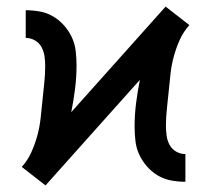

<svg xmlns="http://www.w3.org/2000/svg" viewBox="-20 -551 640 582"><path d="M118 11 82 -17 46 -45Q64 -65 75 -89.5Q86 -114 93 -139.5Q100 -165 103 -191.5Q106 -218 108.5 -244.5Q111 -271 114 -297.5Q117 -324 117 -351Q117 -365 115 -380Q113 -395 106 -408Q99 -421 86 -428.5Q73 -436 58 -436V-520Q80 -520 101.5 -516Q123 -512 141.5 -501Q160 -490 174.5 -473.5Q189 -457 198 -437.5Q207 -418 209.5 -396Q212 -374 212 -353Q212 -317 207.5 -281.5Q203 -246 196 -211L482 -531L518 -503L554 -475Q536 -455 525 -430.5Q514 -406 507 -380.5Q500 -355 497 -328.5Q494 -302 491.5 -275.5Q489 -249 486 -222.5Q483 -196 483 -169Q483 -155 485 -140Q487 -125 494 -112Q501 -99 514 -91.5Q527 -84 542 -84V0Q520 0 498.5 -4Q477 -8 458.5 -19Q440 -30 425.5 -46.5Q411 -63 402 -82.5Q393 -102 390.5 -124Q388 -146 388 -167Q388 -203 392.5 -238.5Q397 -274 404 -309Z"/></svg>

Font: Iosevka Aile Medium
Style: Regular
Weight: 500
Designer: Belleve Invis
Foundry: Belleve Invis
Version: Version 27.3.5; ttfautohint (v1.8.4)